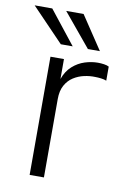

<svg xmlns="http://www.w3.org/2000/svg" viewBox="-105 -775 564 827"><g transform="rotate(10 177.0 -361.5)"><path d="M84 0V-517H143V-430Q156 -466 180 -487.2Q204 -508.5 233 -517.8Q262 -527 290 -527Q303.5 -527 317 -525Q330.5 -523 338.5 -518.5V-457Q329.5 -461 314.8 -462.8Q300 -464.5 290 -464.5Q266 -465.5 241 -460Q216 -454.5 194.5 -440.8Q173 -427 159.8 -403Q146.5 -379 146.5 -343V0ZM192.5 -723 289.5 -577.5H237L116.5 -723ZM55.5 -723 170.5 -577.5H118.5L-21.5 -723Z"/></g></svg>

Font: Public Sans Thin ExtraLight
Style: Regular
Weight: 250
Version: Version 1.007